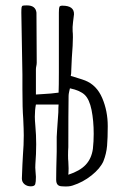

<svg xmlns="http://www.w3.org/2000/svg" viewBox="-20 -690 452 711"><path d="M379 -223Q379 -179 376.5 -150Q374 -121 363 -93Q351 -66 319 -40.5Q287 -15 249 -3Q235 2 211 0Q199 0 193.5 -6Q188 -12 188 -25Q188 -58 190 -128V-183Q190 -192 191.5 -209Q193 -226 196 -274Q196 -293 197 -303H113Q109 -283 109 -258Q109 -245 111 -223Q114 -190 114 -156Q114 -120 111 -82Q110 -70 111.5 -55.5Q113 -41 113 -35Q113 -16 110.5 -8Q108 0 94 0Q80 0 70.5 -8Q61 -16 61 -29Q63 -87 65 -117Q68 -153 68 -189Q68 -209 66 -251Q63 -287 63 -360V-414L59 -643Q59 -658 60 -663Q61 -668 64.5 -669Q68 -670 80 -670Q112 -670 115 -643L116 -458Q116 -452 114.5 -445.5Q113 -439 113 -433V-340Q139 -342 144 -342Q168 -343 197 -347Q198 -372 198 -423V-494V-643Q198 -660 200 -664.5Q202 -669 211 -669Q255 -669 254 -637Q253 -628 250.5 -608.5Q248 -589 249 -574Q250 -567 250 -552Q250 -526 246 -476Q244 -442 244 -432Q244 -416 242 -409Q288 -395 295 -392Q338 -375 358.5 -327Q379 -279 379 -223ZM327 -194Q327 -243 319 -283Q311 -322 294 -338.5Q277 -355 239 -363Q238 -359 236 -350Q234 -341 234 -335Q233 -272 233 -145Q232 -132 232 -115Q232 -99 233 -92L234 -67Q234 -53 233 -43Q276 -57 297.5 -80Q319 -103 324 -139Q327 -166 327 -194Z"/></svg>

Font: Amatic SC
Style: Bold
Weight: 700
Designer: Multiple Designers
Foundry: Vernon Adams
Version: Version 2.505